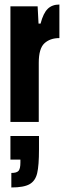

<svg xmlns="http://www.w3.org/2000/svg" viewBox="-20 -538 284 847"><path d="M26 -510H146L150 -434H159Q171 -480 190.5 -499Q210 -518 242 -518V-370Q201 -370 176 -347Q151 -324 151 -261V0H26ZM70 179V166H26V62H152V121Q152 192 144 226Q136 260 110.5 274.5Q85 289 30 289V225Q54 225 62 215.5Q70 206 70 179Z"/></svg>

Font: Saira Ultra Condensed Black
Style: Regular
Weight: 900
Width: 1
Designer: Hector Gatti with collaboration of the Omnibus-Type team
Foundry: Omnibus-Type
Version: Version 1.001; ttfautohint (v1.8)